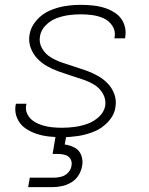

<svg xmlns="http://www.w3.org/2000/svg" viewBox="-20 -558 616 792"><path d="M236 8Q269 8 302 3Q335 -2 367.5 -15Q400 -28 425.5 -55Q451 -82 456 -115Q461 -143 452 -168.5Q443 -194 425.5 -212.5Q408 -231 385.5 -244Q363 -257 338 -266Q313 -275 287.5 -283Q262 -291 237 -299.5Q212 -308 189.5 -321.5Q167 -335 153.5 -358.5Q140 -382 145 -409Q149 -434 169 -454Q189 -474 213.5 -483Q238 -492 263 -495.5Q288 -499 313 -499Q338 -499 362.5 -495.5Q387 -492 408.5 -482Q430 -472 443.5 -451.5Q457 -431 453 -406Q453 -403 452 -400H496Q496 -404 497 -408Q501 -435 491.5 -459.5Q482 -484 462 -499.5Q442 -515 417.5 -523.5Q393 -532 366.5 -535Q340 -538 313 -538Q281 -538 249 -533Q217 -528 185.5 -514.5Q154 -501 130.5 -474Q107 -447 102 -416Q97 -388 106 -362.5Q115 -337 132.5 -318Q150 -299 172.5 -286Q195 -273 220 -264Q245 -255 270 -247Q295 -239 320.5 -230.5Q346 -222 368 -209Q390 -196 404 -172.5Q418 -149 414 -121Q409 -95 387.5 -75.5Q366 -56 340 -47Q314 -38 288 -34.5Q262 -31 236 -31Q216 -31 195.5 -33Q175 -35 155.5 -41Q136 -47 119.5 -57.5Q103 -68 93.5 -86Q84 -104 88 -124Q88 -127 89 -130H46Q45 -126 44 -122Q40 -95 51 -70Q62 -45 83 -30Q104 -15 129 -6.5Q154 2 181.5 5Q209 8 236 8ZM96 214H196Q216 214 236.5 209.5Q257 205 275.5 193.5Q294 182 305 163.5Q316 145 319 125Q323 103 315 82Q307 61 288 51Q269 41 247 38L254 0H210L197 77H219Q234 77 248.5 81Q263 85 270.5 97.5Q278 110 275 125Q273 141 261.5 153.5Q250 166 234 170.5Q218 175 203 175H103Z"/></svg>

Font: Iosevka Sparkle Extralight
Style: Italic
Weight: 200
Italic angle: -9°
Designer: Belleve Invis
Foundry: Belleve Invis
Version: Version 4.5.0; ttfautohint (v1.8.3)